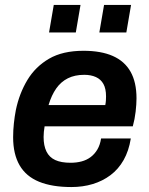

<svg xmlns="http://www.w3.org/2000/svg" viewBox="-20 -743 601 775"><path d="M268 12Q190 12 137.5 -9.5Q85 -31 59 -76Q33 -121 33 -189Q33 -217 36 -245Q39 -273 44 -299Q58 -366 90.5 -420Q123 -474 178 -506Q233 -538 317 -538Q388 -538 435.5 -517Q483 -496 507 -453.5Q531 -411 531 -346Q531 -323 527.5 -292.5Q524 -262 516 -233H160Q158 -221 157 -210.5Q156 -200 156 -190Q156 -155 167.5 -131.5Q179 -108 203 -97Q227 -86 265 -86Q289 -86 309.5 -91.5Q330 -97 346 -109Q362 -121 373 -139.5Q384 -158 388 -184H508Q500 -134 479 -97Q458 -60 426 -36Q394 -12 354 0Q314 12 268 12ZM176 -319H405Q407 -329 407.5 -338Q408 -347 408 -354Q408 -385 397.5 -404Q387 -423 367 -432Q347 -441 320 -441Q282 -441 254 -427Q226 -413 207 -386Q188 -359 176 -319ZM178 -612 197 -723H305L286 -612ZM381 -612 400 -723H509L490 -612Z"/></svg>

Font: Archivo SemiBold SemiBold
Style: Italic
Weight: 600
Italic angle: -10°
Version: Version 2.001